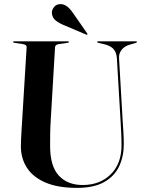

<svg xmlns="http://www.w3.org/2000/svg" viewBox="-20 -901 702 933"><path d="M566.5 -302.5 548 -617.5Q546.5 -643.5 534 -659.8Q521.5 -676 493 -684.5L457 -693Q452 -694.5 452 -697Q452 -700 456 -700H641.5Q645.5 -700 645.5 -697Q645.5 -694 639.5 -692.5L609 -683.5Q585 -676.5 571 -659Q557 -641.5 558.5 -618L576.5 -307.5Q578.5 -280.5 580 -254Q581.5 -227.5 581.5 -200Q581.5 -141 559 -93Q536.5 -45 486.5 -16.5Q436.5 12 354 12Q261 12 200.5 -14.2Q140 -40.5 110.8 -86Q81.5 -131.5 81.5 -189.5Q81.5 -204 82.5 -227Q83.5 -250 85 -273.2Q86.5 -296.5 87.5 -313L109.5 -673Q110 -683.5 90 -687L49.5 -693Q43.5 -694 43.5 -697Q43.5 -700 48.5 -700H310.5Q315 -700 315 -697Q315 -694 309 -693L267 -687Q248 -684 247.5 -672L226.5 -316.5Q224 -278 223.8 -245.8Q223.5 -213.5 223.5 -192Q223.5 -93.5 265.8 -47.8Q308 -2 381.5 -2Q465.5 -2 518 -53.8Q570.5 -105.5 570.5 -195Q570.5 -228.5 569 -254.5Q567.5 -280.5 566.5 -302.5ZM333.5 -839.5 403.5 -739Q406 -735.5 404.5 -733.5Q403 -731 398.5 -733L289 -779.5Q268 -788 250.5 -801.5Q233 -815 232 -839.5Q232 -853.5 242.8 -867Q253.5 -880.5 272.5 -881Q304 -882.5 333.5 -839.5Z"/></svg>

Font: Fraunces 144pt S000 SemiBold
Style: Regular
Weight: 600
Version: Version 1.000; ttfautohint (v1.8.3)